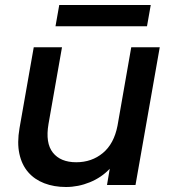

<svg xmlns="http://www.w3.org/2000/svg" viewBox="-20 -740 689 768"><path d="M522 0H408L419 -65Q386 -30 339.5 -11Q293 8 244 8Q196 8 157 -7Q118 -22 92.5 -51.5Q67 -81 57.5 -125Q48 -169 58 -227L115 -551H228L174 -244Q161 -168 191.5 -129.5Q222 -91 285 -91Q347 -91 391.5 -128Q436 -165 450 -237L505 -551H619ZM217 -720H583L568 -635H202Z"/></svg>

Font: SVN-Poppins Medium
Style: Italic
Weight: 500
Italic angle: -10°
Designer: Ninad Kale (Devanagari), Jonny Pinhorn (Latin)
Foundry: Indian Type Foundry
Version: Version 3.002 2017; ttfautohint (v1.8.3)